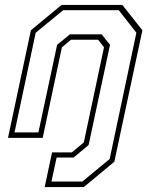

<svg xmlns="http://www.w3.org/2000/svg" viewBox="-20 -560 598 780"><path d="M161.5 200 191.5 59H272L320.5 18.5L402.5 -368L378.5 -398.5H268.5L231.5 -368L153.5 0H12.5L105.5 -437L230 -540H477L558.5 -437L444.5 97L320.5 200ZM189 177.5H314.5L425.5 86L534 -427L462.5 -518.5H236.5L125 -427L39 -22H136L212 -378L264 -420.5H393L427 -378L340 29L279 80H210Z"/></svg>

Font: Tourney Condensed ExtraLight
Style: Italic
Weight: 200
Width: 3
Italic angle: -12°
Designer: Tyler Finck
Foundry: Etcetera Type Co
Version: Version 1.010; ttfautohint (v1.8.3)